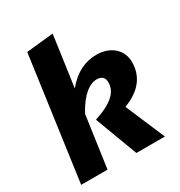

<svg xmlns="http://www.w3.org/2000/svg" viewBox="-178 -881 938 1003"><g transform="rotate(-30 291.0 -379.5)"><path d="M179 0 223 -311C271 -401 323 -437 366 -437C394 -437 411 -422 411 -394C411 -339 373 -294 257 -256L353 0H525L424 -237C524 -275 571 -339 571 -423C571 -497 513 -549 428 -549C361 -549 299 -521 243 -453L286 -759L123 -742L20 0Z"/></g></svg>

Font: Fira Sans OT
Style: Bold Italic
Weight: 700
Italic angle: -8°
Designer: Carrois Corporate & Edenspiekermann
Foundry: Carrois Corporate GbR & Edenspiekermann AG
Version: Version 2.001